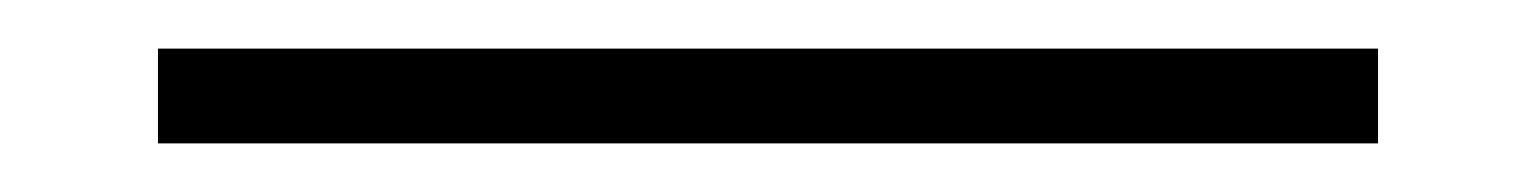

<svg xmlns="http://www.w3.org/2000/svg" viewBox="-20 -4 632 79"><path d="M45 16H547V55H45Z"/></svg>

Font: Ojuju ExtraLight
Style: Regular
Weight: 400
Version: Version 1.000